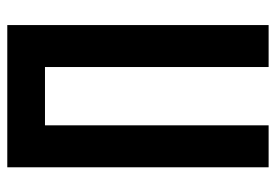

<svg xmlns="http://www.w3.org/2000/svg" viewBox="-138 -638 775 540"><g transform="rotate(-90 250.0 -367.5)"><path d="M50 0V-735H450V0H332V-629H168V0Z"/></g></svg>

Font: Iosevka SS01
Style: Bold
Weight: 700
Monospace: yes
Designer: Belleve Invis
Foundry: Belleve Invis
Version: 2.3.3; ttfautohint (v1.8.3)